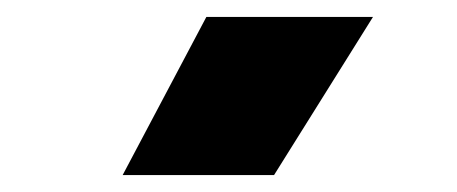

<svg xmlns="http://www.w3.org/2000/svg" viewBox="-20 -792 540 227"><path d="M125 -585 224 -772H421L304 -585Z"/></svg>

Font: Geologica Roman Black
Style: Regular
Weight: 900
Designer: Sindre Bremnes, Frode Helland
Foundry: Monokrom Skriftforlag AS
Version: Version 1.010;gftools[0.9.28]